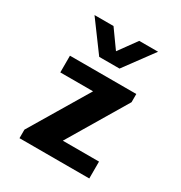

<svg xmlns="http://www.w3.org/2000/svg" viewBox="-178 -888 955 1015"><g transform="rotate(30 300.0 -381.0)"><path d="M87 0V-52L300 -409H100V-511H505V-461L292 -103H513V0ZM493 -762 361 -583H237L105 -762H221L299 -653L378 -762Z"/></g></svg>

Font: Chivo Mono
Style: Bold
Weight: 700
Monospace: yes
Designer: Hector Gatti
Foundry: Omnibus-Type
Version: Version 1.008; ttfautohint (v1.8.4.7-5d5b)